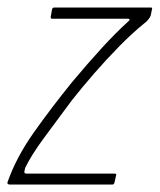

<svg xmlns="http://www.w3.org/2000/svg" viewBox="-44 -492 426 512"><path d="M-24 -6Q-1 -72 46 -138.5Q93 -205 149 -274Q190 -323 227.5 -364Q265 -405 295 -432Q301 -437 301.5 -439.5Q302 -442 296 -442H94Q93 -442 92 -443.5Q91 -445 91 -446L95 -468Q96 -470 97.5 -471Q99 -472 100 -472H357Q361 -472 361.5 -471Q362 -470 361 -466L358 -451Q357 -447 351.5 -440Q346 -433 341 -430Q310 -405 275 -369.5Q240 -334 207 -296Q174 -258 148 -225Q106 -169 72 -122.5Q38 -76 23 -44Q22 -40 21 -34.5Q20 -29 27 -29H262Q264 -29 265 -28.5Q266 -28 266 -26L261 -4Q260 -2 259 -1Q258 0 256 0H-19Q-21 0 -23 -1.5Q-25 -3 -24 -6Z"/></svg>

Font: Glory Thin
Style: Italic
Weight: 100
Italic angle: -12°
Designer: Robert Leuschke
Foundry: Robert Leuschke
Version: Version 1.011